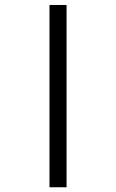

<svg xmlns="http://www.w3.org/2000/svg" viewBox="-20 -708 478 790"><path d="M183.6 62.5V-687.5H253.9V62.5Z"/></svg>

Font: Sudo Variable
Style: Regular
Weight: 400
Monospace: yes
Designer: Jens Kutilek
Foundry: Jens Kutilek
Version: Version 0.040